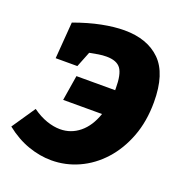

<svg xmlns="http://www.w3.org/2000/svg" viewBox="-144 -838 905 965"><g transform="rotate(20 308.5 -355.0)"><path d="M-11 -76 74 -201Q113 -173 151 -160Q189 -147 223 -147Q281 -147 326.5 -184Q372 -221 396 -291H188L210 -426H417Q417 -430 417 -436Q417 -511 395.5 -540.5Q374 -570 319 -570Q298 -570 276.5 -566.5Q255 -563 230 -558L197 -475H81L96 -671Q173 -699 239 -712Q305 -725 359 -725Q482 -725 551.5 -656.5Q621 -588 621 -436Q621 -333 589.5 -250Q558 -167 504 -107.5Q450 -48 380.5 -16.5Q311 15 235 15Q174 15 111 -7Q48 -29 -11 -76Z"/></g></svg>

Font: Bitter Black
Style: Italic
Weight: 900
Italic angle: -9°
Designer: Sol Matas, and Bitter project Authors
Foundry: Sol Matas
Version: Version 2.001